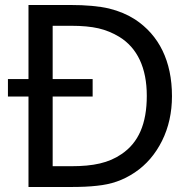

<svg xmlns="http://www.w3.org/2000/svg" viewBox="-20 -747 738 767"><path d="M667 -362.8C667 -502.9 615.2 -606.4 519.5 -669.4C489.7 -688.5 455.6 -703.1 416 -712.9C376.5 -722.2 324.2 -727.1 259.3 -727.1H93.8V-431.2H11.7V-361.3H93.8V0H261.2C303.2 0 338.4 -1.5 367.2 -4.9C424.3 -10.7 471.2 -26.4 518.6 -58.1C564.5 -88.9 600.6 -130.9 627.4 -184.6C653.8 -237.8 667 -297.4 667 -362.8ZM566.4 -364.3C566.4 -252.4 533.2 -176.8 465.3 -131.3C414.1 -96.2 353.5 -83 264.2 -83H190.4V-361.3H350.1V-431.2H190.4V-644H264.2C307.6 -644 343.8 -640.6 373.5 -633.8C402.8 -627 430.2 -615.7 456.1 -600.1C528.8 -555.7 566.4 -475.6 566.4 -364.3Z"/></svg>

Font: SG Kara
Style: Regular
Weight: 400
Designer: Damoon Khanjanzadeh
Version: Version 1.000